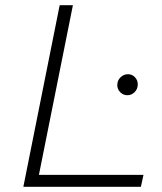

<svg xmlns="http://www.w3.org/2000/svg" viewBox="-20 -720 625 740"><path d="M70 0 210 -700H261L130 -46H533L523 0ZM471 -353Q455 -353 443.5 -364.5Q432 -376 432 -392Q432 -410 444.5 -422Q457 -434 473 -434Q489 -434 500 -422.5Q511 -411 511 -395Q511 -377 499 -365Q487 -353 471 -353Z"/></svg>

Font: Montserrat Light
Style: Italic
Weight: 300
Italic angle: -11.3°
Designer: Julieta Ulanovsky
Foundry: Julieta Ulanovsky
Version: Version 9.000; ttfautohint (v1.8.4.7-5d5b)